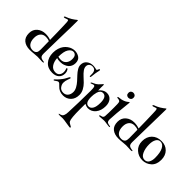

<svg xmlns="http://www.w3.org/2000/svg" viewBox="-59 -1937 3294 3294"><g transform="rotate(45 1588.5 -290.0)"><path d="M447 -991Q453 -991 453 -965Q453 -826 446 -591Q438 -213 438 -168Q438 -125 450 -107.5Q462 -90 485 -82Q498 -77 515 -75Q532 -73 540 -71Q548 -69 548 -63Q548 -52 515 -52Q508 -52 469.5 -54.5Q431 -57 402 -57Q381 -57 325.5 -51Q270 -45 224 -45Q129 -45 70.5 -92.5Q12 -140 12 -239Q12 -328 73.5 -381Q135 -434 225 -434Q295 -434 350 -412Q350 -495 347 -597Q344 -699 342 -767L339 -835Q336 -869 326 -873Q324 -874 321 -874Q311 -874 285.5 -864Q260 -854 250 -854Q238 -854 238 -863Q238 -872 256 -881Q260 -883 274.5 -888Q289 -893 310.5 -903Q332 -913 359 -929Q384 -944 405 -960Q426 -976 434.5 -983.5Q443 -991 447 -991ZM354 -183Q354 -289 351 -382Q315 -400 265 -400Q201 -400 166 -358Q131 -316 131 -243Q131 -165 165 -120Q199 -75 263 -75Q315 -75 338 -107Q354 -129 354 -183Z M924 -259Q942 -229 942 -190Q942 -119 897 -79Q852 -39 774 -39Q664 -39 602 -109Q540 -179 540 -293Q540 -351 555.5 -400Q571 -449 596 -482.5Q621 -516 653.5 -539.5Q686 -563 719.5 -573.5Q753 -584 785 -584Q847 -584 895 -550Q943 -516 943 -442Q943 -401 928 -369Q913 -337 890.5 -318.5Q868 -300 839.5 -287.5Q811 -275 786.5 -271Q762 -267 739 -267Q688 -267 657 -278Q661 -195 699.5 -139Q738 -83 808 -83Q857 -83 882.5 -114Q908 -145 908 -191Q908 -222 900 -243Q893 -260 893 -267Q893 -277 902 -277Q914 -277 924 -259ZM655 -310Q686 -301 724 -301Q781 -301 817.5 -342Q854 -383 854 -449Q854 -505 832 -529.5Q810 -554 777 -554Q730 -554 692.5 -496.5Q655 -439 655 -310Z M1184 -626Q1215 -626 1242 -619.5Q1269 -613 1274 -613Q1285 -613 1296 -643Q1302 -660 1311 -660Q1323 -660 1323 -646Q1323 -640 1321 -630.5Q1319 -621 1314.5 -601.5Q1310 -582 1306 -557Q1302 -530 1299.5 -503Q1297 -476 1295 -467Q1292 -448 1282 -448Q1272 -448 1272 -468V-506Q1272 -607 1186 -607Q1152 -607 1128 -585Q1104 -563 1104 -526Q1104 -489 1132 -450.5Q1160 -412 1200 -376Q1240 -340 1279.5 -301Q1319 -262 1347 -210.5Q1375 -159 1375 -103Q1375 -6 1319 49.5Q1263 105 1181 105Q1085 105 1025 39Q1002 13 988.5 3Q975 -7 960 -7Q947 -7 920.5 13Q894 33 887 33Q877 33 877 24Q877 18 884 11L896 0Q907 -10 917.5 -20.5Q928 -31 945.5 -51.5Q963 -72 979 -94Q997 -118 1012.5 -148Q1028 -178 1036 -191.5Q1044 -205 1052 -205Q1064 -205 1064 -191Q1064 -188 1047 -143.5Q1030 -99 1030 -55Q1030 -13 1060.5 28Q1091 69 1151 69Q1203 69 1234.5 31.5Q1266 -6 1266 -66Q1266 -108 1241 -153.5Q1216 -199 1180 -239Q1144 -279 1107.5 -317.5Q1071 -356 1046 -398Q1021 -440 1021 -478Q1021 -550 1069.5 -588Q1118 -626 1184 -626Z M1547 -510Q1547 -507 1546.5 -487.5Q1546 -468 1546 -452Q1546 -438 1546.5 -421Q1547 -404 1547 -383Q1563 -405 1583 -421Q1630 -460 1684 -460Q1753 -460 1792 -412.5Q1831 -365 1831 -288Q1831 -177 1776 -109.5Q1721 -42 1640 -42Q1598 -42 1555 -68Q1554 -41 1554 64Q1554 288 1579 333Q1592 357 1624 371Q1662 388 1662 399Q1662 411 1647 411Q1632 411 1558.5 398Q1485 385 1456 385Q1441 385 1419.5 386.5Q1398 388 1389 388Q1352 388 1352 379Q1352 374 1359.5 372.5Q1367 371 1382.5 367Q1398 363 1410 355Q1425 345 1433.5 324Q1442 303 1444 287.5Q1446 272 1448 243Q1452 195 1456.5 -4.5Q1461 -204 1461 -292Q1461 -354 1454 -375.5Q1447 -397 1428 -397Q1418 -397 1396.5 -388Q1375 -379 1370 -379Q1362 -379 1362 -387Q1362 -395 1380 -404Q1385 -407 1404 -415Q1423 -423 1440.5 -433.5Q1458 -444 1474 -459Q1494 -477 1509 -495Q1524 -513 1530 -520Q1536 -527 1540 -527Q1547 -527 1547 -510ZM1637 -412Q1607 -412 1586.5 -392Q1566 -372 1556.5 -339Q1547 -306 1543.5 -277Q1540 -248 1540 -218Q1540 -72 1625 -72Q1669 -72 1697.5 -118.5Q1726 -165 1726 -264Q1726 -412 1637 -412Z M2002 -783Q2031 -783 2048 -767.5Q2065 -752 2065 -725Q2065 -691 2046 -675.5Q2027 -660 2002 -660Q1979 -660 1961 -674.5Q1943 -689 1943 -720Q1943 -752 1961.5 -767.5Q1980 -783 2002 -783ZM2071 -623Q2076 -623 2076 -612Q2076 -590 2070 -552Q2059 -464 2048 -334Q2037 -204 2037 -168Q2037 -127 2058 -110Q2077 -98 2111 -94Q2134 -91 2134 -85Q2134 -75 2113 -75Q2095 -75 2053.5 -82.5Q2012 -90 1986 -90Q1960 -90 1928.5 -86.5Q1897 -83 1886 -83Q1864 -83 1864 -94Q1864 -103 1887 -108Q1904 -111 1913 -114.5Q1922 -118 1931 -128.5Q1940 -139 1942 -156Q1947 -216 1947 -366Q1947 -442 1946 -453Q1945 -478 1941.5 -492Q1938 -506 1927 -513Q1916 -520 1906.5 -522Q1897 -524 1874 -526Q1862 -528 1862 -537Q1862 -546 1877 -548Q1941 -552 1991 -573Q2016 -583 2034 -596Q2052 -609 2060 -616Q2068 -623 2071 -623Z M2596 -991Q2602 -991 2602 -965Q2602 -826 2595 -591Q2587 -213 2587 -168Q2587 -125 2599 -107.5Q2611 -90 2634 -82Q2647 -77 2664 -75Q2681 -73 2689 -71Q2697 -69 2697 -63Q2697 -52 2664 -52Q2657 -52 2618.5 -54.5Q2580 -57 2551 -57Q2530 -57 2474.5 -51Q2419 -45 2373 -45Q2278 -45 2219.5 -92.5Q2161 -140 2161 -239Q2161 -328 2222.5 -381Q2284 -434 2374 -434Q2444 -434 2499 -412Q2499 -495 2496 -597Q2493 -699 2491 -767L2488 -835Q2485 -869 2475 -873Q2473 -874 2470 -874Q2460 -874 2434.5 -864Q2409 -854 2399 -854Q2387 -854 2387 -863Q2387 -872 2405 -881Q2409 -883 2423.5 -888Q2438 -893 2459.5 -903Q2481 -913 2508 -929Q2533 -944 2554 -960Q2575 -976 2583.5 -983.5Q2592 -991 2596 -991ZM2503 -183Q2503 -289 2500 -382Q2464 -400 2414 -400Q2350 -400 2315 -358Q2280 -316 2280 -243Q2280 -165 2314 -120Q2348 -75 2412 -75Q2464 -75 2487 -107Q2503 -129 2503 -183Z M2694 -300Q2694 -409 2759.5 -474Q2825 -539 2933 -539Q3031 -539 3093.5 -476Q3156 -413 3156 -308Q3156 -192 3087.5 -131.5Q3019 -71 2931 -71Q2834 -71 2764 -133.5Q2694 -196 2694 -300ZM2926 -520Q2873 -520 2846 -471Q2819 -422 2819 -347Q2819 -250 2853 -176.5Q2887 -103 2951 -103Q3006 -103 3031 -147.5Q3056 -192 3056 -255Q3056 -385 3020 -452.5Q2984 -520 2926 -520Z"/></g></svg>

Font: Henny Penny
Style: Regular
Weight: 400
Designer: Olga Umpeleva
Foundry: Brownfox
Version: Version 1.001